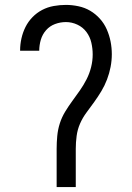

<svg xmlns="http://www.w3.org/2000/svg" viewBox="-20 -763 540 783"><path d="M211 0V-156Q211 -182 213.5 -208.5Q216 -235 224 -260Q232 -285 246 -308Q260 -331 275.5 -352Q291 -373 306 -394.5Q321 -416 333 -439.5Q345 -463 351.5 -489Q358 -515 358 -541Q358 -565 352.5 -589Q347 -613 332.5 -632.5Q318 -652 295.5 -662.5Q273 -673 249 -673Q226 -673 204.5 -665Q183 -657 168 -640Q153 -623 146.5 -601Q140 -579 140 -556H62V-557Q62 -582 67.5 -606.5Q73 -631 84 -653Q95 -675 112.5 -693Q130 -711 152 -722.5Q174 -734 199 -738.5Q224 -743 249 -743Q274 -743 300 -737.5Q326 -732 348 -719Q370 -706 387.5 -686.5Q405 -667 415.5 -643Q426 -619 431 -593.5Q436 -568 436 -542Q436 -516 431 -490Q426 -464 416.5 -439Q407 -414 393.5 -391.5Q380 -369 364.5 -347.5Q349 -326 333 -304.5Q317 -283 306.5 -259Q296 -235 292.5 -208.5Q289 -182 289 -156V0Z"/></svg>

Font: Iosevka Term SS14
Style: Regular
Weight: 400
Monospace: yes
Designer: Belleve Invis
Foundry: Belleve Invis
Version: Version 24.1.1; ttfautohint (v1.8.4)